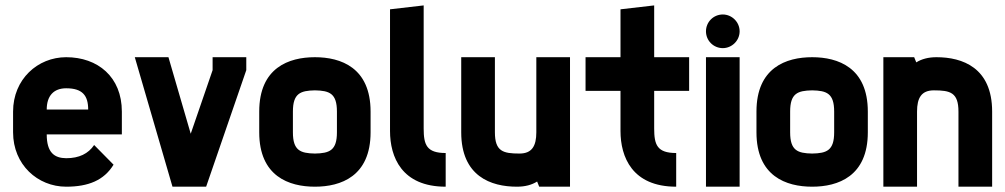

<svg xmlns="http://www.w3.org/2000/svg" viewBox="-20 -704 3790 724"><path d="M29.3 -205.1C29.3 -83 122.1 0 229.5 0C313 0 372.1 -23.9 408.2 -83L335 -157.2C313 -124.5 278.3 -107.4 229.5 -107.4C185.1 -107.9 156.2 -128.4 156.2 -197.3H439.5V-283.2C439.5 -414.1 348.6 -488.3 229.5 -488.3C122.1 -488.3 29.3 -405.3 29.3 -283.2ZM156.2 -291C156.2 -342.8 182.6 -371.1 229.5 -371.1C291 -371.1 312.5 -343.8 312.5 -291Z M781.7 -439.5 699.2 -199.7 615.2 -488.3H488.3L630.4 0H757.3L908.7 -439.5V-488.3H781.7Z M1167.5 -488.3C1069.8 -488.3 957.5 -449.2 957.5 -283.2V-205.1C957.5 -39.1 1069.8 0 1167.5 0C1265.1 0 1377.4 -39.1 1377.4 -205.1V-283.2C1377.4 -449.2 1265.1 -488.3 1167.5 -488.3ZM1250.5 -205.1C1250.5 -136.7 1222.7 -126 1167.5 -125C1112.3 -126 1084.5 -136.7 1084.5 -205.1V-283.2C1084.5 -351.6 1112.3 -362.3 1167.5 -363.3C1222.7 -362.3 1250.5 -351.6 1250.5 -283.2Z M1577.6 -683.6 1450.7 -668.9V-210C1450.7 -112.3 1494.6 0 1660.6 0V-127C1588.4 -127 1577.6 -158.2 1577.6 -219.7Z M2002.4 -205.1C2002.4 -153.3 1985.8 -125 1939 -125C1877.4 -125 1846.2 -132.8 1846.2 -205.1V-488.3H1719.2V-205.1C1719.2 -39.1 1831.5 0 1929.2 0C1960 0 1985.4 -6.8 2005.4 -19.5L2013.2 0H2129.4V-488.3H2002.4Z M2578.6 -488.3H2446.8V-683.6L2319.8 -668.9V-488.3H2188V-361.3H2319.8V-210C2319.8 -112.3 2363.8 0 2529.8 0V-127C2457.5 -127 2446.8 -158.2 2446.8 -219.7V-361.3H2578.6Z M2705.6 -522.5C2739.7 -522.5 2769 -550.8 2769 -585.9C2769 -621.1 2739.7 -649.4 2705.6 -649.4C2670.4 -649.4 2642.1 -621.1 2642.1 -585.9C2642.1 -550.8 2670.4 -522.5 2705.6 -522.5ZM2642.1 0H2769V-488.3H2642.1Z M3042.5 -488.3C2944.8 -488.3 2832.5 -449.2 2832.5 -283.2V-205.1C2832.5 -39.1 2944.8 0 3042.5 0C3140.1 0 3252.4 -39.1 3252.4 -205.1V-283.2C3252.4 -449.2 3140.1 -488.3 3042.5 -488.3ZM3125.5 -205.1C3125.5 -136.7 3097.7 -126 3042.5 -125C2987.3 -126 2959.5 -136.7 2959.5 -205.1V-283.2C2959.5 -351.6 2987.3 -362.3 3042.5 -363.3C3097.7 -362.3 3125.5 -351.6 3125.5 -283.2Z M3511.2 -488.3C3480.5 -488.3 3455.1 -481.4 3435.1 -468.8L3427.2 -488.3H3311V0H3438V-283.2C3438 -335 3454.6 -363.3 3501.5 -363.3C3563 -363.3 3594.2 -355.5 3594.2 -283.2V0H3721.2V-283.2C3721.2 -449.2 3608.9 -488.3 3511.2 -488.3Z"/></svg>

Font: Saman Dere
Style: Regular
Weight: 400
Designer: Tuna Ça_lar Gümü_
Foundry: Tuna Ça_lar Gümü_
Version: Version 1.001;hotconv 1.0.109;makeotfexe 2.5.65596